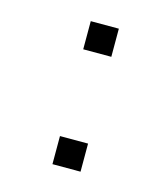

<svg xmlns="http://www.w3.org/2000/svg" viewBox="-68 -510 419 480"><g transform="rotate(15 142.0 -270.0)"><path d="M109.9 -85V-157.7H182.6V-85ZM109.9 -382.3V-455.1H182.6V-382.3Z"/></g></svg>

Font: Manrope Light
Style: Regular
Weight: 300
Designer: Mikhail Sharanda
Foundry: Mikhail Sharanda
Version: Version 4.505;FEAKit 1.0